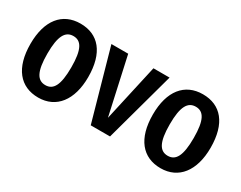

<svg xmlns="http://www.w3.org/2000/svg" viewBox="-71 -893 1579 1258"><g transform="rotate(30 719.0 -264.5)"><path d="M256 -544C119 -544 37 -443 37 -265C37 -84 119 15 256 15C392 15 474 -91 474 -265C474 -449 392 -544 256 -544ZM256 -450C316 -450 346 -400 346 -265C346 -130 316 -79 256 -79C196 -79 165 -129 165 -265C165 -399 196 -450 256 -450Z M937 -529H815L719 -99L624 -529H497L646 0H792Z M1182 -544C1045 -544 963 -443 963 -265C963 -84 1045 15 1182 15C1318 15 1400 -91 1400 -265C1400 -449 1318 -544 1182 -544ZM1182 -450C1242 -450 1272 -400 1272 -265C1272 -130 1242 -79 1182 -79C1122 -79 1091 -129 1091 -265C1091 -399 1122 -450 1182 -450Z"/></g></svg>

Font: Fira Sans Condensed Medium
Style: Regular
Weight: 500
Width: 3
Designer: Carrois Corporate & Edenspiekermann AG
Foundry: Carrois Corporate GbR & Edenspiekermann AG
Version: Version 4.202;PS 004.202;hotconv 1.0.88;makeotf.lib2.5.64775